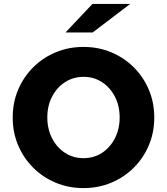

<svg xmlns="http://www.w3.org/2000/svg" viewBox="-20 -951 854 982"><path d="M407 11Q330.8 11 265 -16.5Q199.2 -44 149.6 -93.5Q100 -143 72.5 -208.5Q45 -274 45 -350Q45 -426 72.5 -491.5Q100 -557 149.6 -606.5Q199.2 -656 265 -683.5Q330.8 -711 407 -711Q483.2 -711 549 -683.5Q614.8 -656 664.4 -606.5Q714 -557 741.5 -491.5Q769 -426 769 -350Q769 -274 741.5 -208.5Q714 -143 664.4 -93.5Q614.8 -44 549 -16.5Q483.2 11 407 11ZM407 -142Q460 -142 501.5 -169Q543 -196 567.5 -243.5Q592 -291 592 -350Q592 -410 567.5 -457Q543 -504 501.5 -531Q460 -558 407.5 -558Q355 -558 313 -531Q271 -504 246.5 -457Q222 -410 222 -350.5Q222 -291 246.5 -243.5Q271 -196 312.9 -169Q354.8 -142 407 -142ZM315 -785 453 -931H646L454 -785Z"/></svg>

Font: Red Hat Text VF
Style: Regular
Weight: 400
Designer: Pentagram, MCKL
Foundry: Pentagram, MCKL
Version: Version 1.023